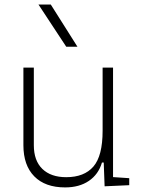

<svg xmlns="http://www.w3.org/2000/svg" viewBox="-20 -815 626 845"><path d="M266.6 9.8Q178.7 9.8 130.9 -38.8Q83 -87.4 83 -175.8V-517.6H128.9V-175.8Q128.9 -107.9 166.5 -71.5Q204.1 -35.2 271.5 -35.2Q350.6 -35.2 391.1 -82Q431.6 -128.9 431.6 -239.3V-517.6H477.5V-35.6L548.8 -30.8V0L440.4 4.9L436.5 -99.6H428.7Q413.6 -47.9 371.3 -19Q329.1 9.8 266.6 9.8ZM271.5 -609.4 149.4 -794.9H203.6L320.8 -609.4Z"/></svg>

Font: Cascadia Mono NF ExtraLight
Style: Regular
Weight: 200
Monospace: yes
Designer: Aaron Bell
Foundry: Saja Typeworks
Version: Version 2404.023; ttfautohint (v1.8.4)